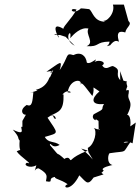

<svg xmlns="http://www.w3.org/2000/svg" viewBox="-20 -798 614 840"><path d="M78 -269V-243C60 -249 103 -197 36 -231C70 -192 54 -197 66 -183C59 -102 99 -159 53 -136C67 -113 131 -74 98 -86C78 -76 112 -59 139 -75C127 -27 130 -65 150 -61C193 -36 184 -27 181 -5C220 3 184 -17 220 -24C220 -14 245 -14 276 8C246 20 288 47 327 -31C362 3 364 22 403 -42C391 -19 359 -12 433 -35C383 -75 397 -7 434 -52C412 -64 472 -76 472 -76C443 -83 454 -132 462 -128C542 -140 512 -123 553 -180C500 -162 522 -190 560 -171C567 -214 573 -255 574 -262L550 -245C556 -292 535 -306 532 -287C573 -361 533 -352 543 -390C549 -424 521 -381 537 -420C524 -457 554 -435 520 -445C499 -500 507 -501 506 -447C479 -479 517 -490 474 -509C462 -510 442 -487 427 -512C455 -528 392 -548 382 -510C425 -570 379 -511 360 -524C356 -555 333 -573 301 -557C265 -568 283 -553 241 -491C256 -543 240 -522 183 -484C239 -496 176 -460 213 -492C190 -438 202 -469 196 -458C174 -398 117 -408 144 -403C136 -397 89 -388 126 -395C122 -354 121 -328 97 -339C53 -310 94 -285 96 -301ZM411 -269 412 -220C408 -249 438 -219 390 -238C407 -227 394 -165 364 -151C369 -122 361 -144 386 -100C342 -153 310 -155 364 -139C278 -106 296 -87 284 -103C273 -119 241 -89 270 -95C208 -153 259 -91 198 -164C202 -180 205 -144 241 -164C216 -183 192 -170 176 -199C240 -218 236 -210 188 -283L209 -297C228 -250 232 -304 199 -291C238 -310 260 -313 258 -385C229 -381 230 -358 249 -377C270 -418 310 -387 276 -394C286 -458 350 -453 329 -424C336 -445 344 -429 384 -378C400 -419 371 -426 415 -398C378 -367 377 -337 435 -343C418 -316 447 -327 390 -298C375 -277 409 -264 397 -278ZM439 -703C389 -704 386 -748 370 -758C370 -758 322 -764 333 -760C294 -728 278 -768 315 -756C292 -714 259 -686 257 -672C238 -684 204 -698 236 -633C241 -660 189 -643 242 -645L267 -637L307 -598C251 -627 297 -684 287 -631C302 -648 334 -681 367 -673C352 -648 396 -612 359 -596C418 -592 396 -615 459 -616C460 -597 431 -591 462 -600C492 -639 503 -603 499 -621C490 -654 499 -665 528 -656C533 -681 560 -690 542 -706L522 -778H474C486 -740 442 -696 430 -710Z"/></svg>

Font: Asimov Aggro
Style: CondIt
Weight: 500
Designer: Google
Version: Version 2.000980; 2014